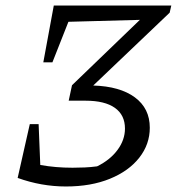

<svg xmlns="http://www.w3.org/2000/svg" viewBox="-20 -668 641 696"><path d="M44 -23 88 -218H120L126 -70Q181 -60 243 -60Q265 -60 287 -61Q309 -62 332 -65Q379 -88 406 -124.5Q433 -161 433 -202Q433 -251 396.5 -277Q360 -303 290 -303H229L241 -359L487 -596L228 -589L170 -442H137L175 -648H601L595 -622L318 -358Q415 -355 469 -315Q523 -275 523 -205Q523 -145 485 -96.5Q447 -48 378.5 -20Q310 8 219 8Q130 8 44 -23Z"/></svg>

Font: Piazzolla
Style: Italic
Weight: 400
Italic angle: -11.3°
Designer: Juan Pablo del Peral
Foundry: Huerta Tipografica
Version: Version 1.330